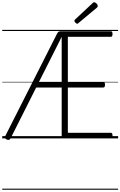

<svg xmlns="http://www.w3.org/2000/svg" viewBox="-20 -1236 1075 1715"><path d="M969 0H558Q544 0 537.5 -5.5Q531 -11 531 -23V-454H303L75 -1Q69 11 60 13Q51 15 39 10Q28 4 25 -4Q22 -12 28 -23L490 -936Q497 -949 504 -953Q511 -957 527 -957H969Q977 -957 981 -951.5Q985 -946 985 -933Q985 -919 981 -913Q977 -907 969 -907H586V-504H901Q909 -504 913.5 -498.5Q918 -493 918 -479Q918 -465 913.5 -459.5Q909 -454 901 -454H586V-50H969Q977 -50 981 -44.5Q985 -39 985 -25Q985 -11 981 -5.5Q977 0 969 0ZM328 -504H531V-907ZM670 -1024Q663 -1024 654 -1033Q645 -1042 645 -1049Q645 -1052 645.5 -1055Q646 -1058 650 -1061L806 -1207Q810 -1211 813 -1213.5Q816 -1216 820 -1216Q827 -1216 835 -1210.5Q843 -1205 848 -1197.5Q853 -1190 853 -1183Q853 -1179 852 -1176Q851 -1173 846 -1168L683 -1032Q679 -1028 676 -1026Q673 -1024 670 -1024ZM0 449H1035V459H0ZM0 -20H1035V0H0ZM0 -505H1035V-500H0ZM0 -969H1035V-959H0Z"/></svg>

Font: Playwrite IT Trad Guides
Style: Regular
Weight: 400
Designer: Veronika Burian, José Scaglione
Foundry: TypeTogether
Version: Version 1.003